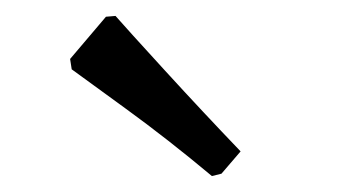

<svg xmlns="http://www.w3.org/2000/svg" viewBox="-20 -743 438 241"><path d="M70 -656 68 -669 113 -722 125 -723Q139 -707 187 -654.5Q235 -602 282 -553L258 -525L246 -522Q191 -568 138 -606.5Q85 -645 70 -656Z"/></svg>

Font: Alegreya SC Medium
Style: Regular
Weight: 500
Designer: Juan Pablo del Peral
Foundry: Huerta Tipografica
Version: Version 2.007; ttfautohint (v1.6)